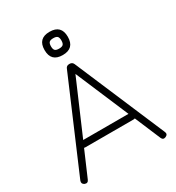

<svg xmlns="http://www.w3.org/2000/svg" viewBox="-199 -967 995 1087"><g transform="rotate(-30 298.5 -423.5)"><path d="M368 -771Q368 -695 292 -695Q216 -695 216 -771Q216 -847 292 -847Q368 -847 368 -771ZM265.5 -744.5Q273 -737 292 -737Q311 -737 318.5 -744.5Q326 -752 326 -771Q326 -790 318.5 -797.5Q311 -805 292 -805Q273 -805 265.5 -797.5Q258 -790 258 -771Q258 -752 265.5 -744.5ZM61 -13Q53 6 33 -2Q15 -11 22 -30L273 -617Q279 -633 297 -633H300Q317 -633 324 -617L574 -30Q583 -11 563 -2Q544 6 536 -13L465 -181Q462 -179 455 -179H140Q135 -179 133 -180ZM300 -567 151 -221H447Z"/></g></svg>

Font: Jura Light
Style: Regular
Weight: 300
Designer: Daniel Johnson, Alexei Vanyashin
Foundry: Daniel Johnson
Version: Version 5.103